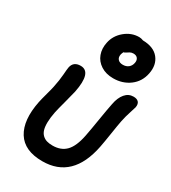

<svg xmlns="http://www.w3.org/2000/svg" viewBox="-258 -1229 1220 1370"><g transform="rotate(30 351.5 -543.5)"><path d="M459 -752Q398.9 -752 356.7 -779.3Q314.5 -806.6 298.1 -851.3Q281.7 -896 293 -949.2Q305.7 -1012.7 357.9 -1056.4Q410.2 -1100.1 474.1 -1100.1Q490.2 -1100.1 508.8 -1092.8Q598.1 -1091.3 639.4 -1039.8Q680.7 -988.3 665 -911.1Q650.4 -837.4 593.3 -794.7Q536.1 -752 459 -752ZM420.9 -925.8Q416 -900.4 429.7 -885.3Q443.4 -870.1 470.2 -870.1Q497.6 -870.1 515.9 -884.8Q534.2 -899.4 539.1 -925.8Q543.5 -948.7 532.2 -963.4Q521 -978 497.1 -978Q481.4 -978 468.8 -970.9Q456.1 -963.9 446.8 -957Q437.5 -950.2 430.2 -950.2Q423.8 -937.5 420.9 -925.8ZM316.9 13.2Q168.5 13.2 110.1 -80.6Q51.8 -174.3 85 -339.8Q90.8 -367.7 104.7 -418.2Q118.7 -468.8 122.1 -486.8Q135.3 -549.8 138.7 -597.2Q142.1 -644.5 145 -660.2Q156.2 -713.9 214.8 -713.9Q308.1 -713.9 272 -534.2Q265.6 -504.9 246.6 -434.6Q227.5 -364.3 221.2 -334Q211.4 -284.7 210.7 -247.3Q210 -210 217.3 -186Q224.6 -162.1 240.2 -147.2Q255.9 -132.3 276.1 -126.2Q296.4 -120.1 324.2 -120.1Q393.6 -120.1 434.3 -162.1Q475.1 -204.1 494.1 -300.8Q505.4 -358.4 519.5 -446.5Q533.7 -534.7 544.9 -589.8Q555.7 -646.5 583.3 -679.2Q610.8 -711.9 651.9 -711.9Q680.2 -711.9 693.6 -697.3Q707 -682.6 702.1 -653.8Q700.2 -644.5 686.3 -603Q672.4 -561.5 663.1 -516.1Q656.2 -481.9 644.3 -404.1Q632.3 -326.2 624 -284.2Q565.4 13.2 316.9 13.2Z"/></g></svg>

Font: Shantell Sans Normal
Style: Italic
Weight: 600
Italic angle: -11.31°
Designer: Stephen Nixon, Anya Danilova, Shantell Martin
Foundry: Arrow Type
Version: Version 1.006;[559af2be0]